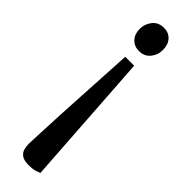

<svg xmlns="http://www.w3.org/2000/svg" viewBox="-242 -521 685 685"><g transform="rotate(45 100.5 -178.0)"><path d="M103 166Q81 166 69.5 158Q58 150 54.5 137.5Q51 125 51 111Q51 102 52 86.5Q53 71 54 42.5Q55 14 57.5 -36Q60 -86 64.5 -163Q69 -240 75 -351H120L154 156Q149 158 138 162Q127 166 103 166ZM95 -400Q71 -400 56 -416Q41 -432 41 -458Q41 -483 56.5 -502.5Q72 -522 100 -522Q124 -522 138.5 -506Q153 -490 153 -463Q153 -438 137.5 -419Q122 -400 95 -400Z"/></g></svg>

Font: Faustina Light
Style: Regular
Weight: 400
Version: Version 1.200